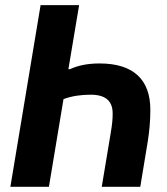

<svg xmlns="http://www.w3.org/2000/svg" viewBox="-20 -718 640 738"><path d="M19.9 0H168L224.1 -337C256 -349.1 291.9 -354 328.8 -354C389.9 -354 413 -326 413 -282C413 -259.9 411.9 -244 404.8 -202.1L371.1 0H519.2L547.9 -174C554 -212 557.9 -252.1 557.9 -296.2C557.9 -411.9 492.9 -474.1 362.9 -474.1C315 -474.1 279.1 -465.9 248.9 -452.1H242.9L284.1 -698.2H136Z"/></svg>

Font: Margiela Mono Italic Bold It
Style: Regular
Weight: 700
Designer: Mike Abbink, Paul van der Laan, Pieter van Rosmalen
Foundry: Bold Monday
Version: Version 2.003 2021